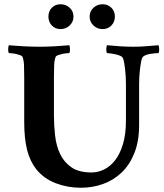

<svg xmlns="http://www.w3.org/2000/svg" viewBox="-20 -875 770 904"><path d="M165 -655Q181 -655 199.5 -655.5Q218 -656 236.5 -657Q255 -658 273 -659.5Q291 -661 306 -662Q309 -658 309.5 -644Q310 -630 306 -625Q301 -625 291 -624Q281 -623 271 -620.5Q261 -618 252.5 -615Q244 -612 242 -607Q236 -592 235 -568.5Q234 -545 234 -513V-330Q234 -284 239.5 -236Q245 -188 263 -150Q281 -112 316 -87.5Q351 -63 411 -63Q441 -63 470 -77Q499 -91 522 -120.5Q545 -150 559 -196.5Q573 -243 573 -309V-479Q573 -495 572 -513.5Q571 -532 569 -549Q567 -566 564.5 -580Q562 -594 559 -601Q556 -608 545.5 -612.5Q535 -617 523 -619.5Q511 -622 500 -623.5Q489 -625 484 -625Q480 -630 480.5 -644Q481 -658 484 -662Q519 -659 546.5 -657Q574 -655 609 -655Q642 -655 668.5 -657.5Q695 -660 726 -662Q729 -658 729.5 -644Q730 -630 726 -625Q721 -625 709.5 -624Q698 -623 685.5 -621Q673 -619 662.5 -614Q652 -609 649 -601Q646 -594 643.5 -580Q641 -566 639 -549Q637 -532 636 -514Q635 -496 635 -480V-286Q635 -210 612.5 -154Q590 -98 552 -62Q514 -26 464.5 -8.5Q415 9 361 9Q298 9 242 -12.5Q186 -34 150 -79Q121 -116 107.5 -169.5Q94 -223 94 -301V-513Q94 -545 93 -568.5Q92 -592 86 -607Q84 -612 75.5 -615Q67 -618 57 -620.5Q47 -623 37 -624Q27 -625 22 -625Q18 -630 18.5 -644Q19 -658 22 -662Q37 -661 55 -659.5Q73 -658 92.5 -657Q112 -656 130.5 -655.5Q149 -655 165 -655ZM402 -797Q402 -822 420 -838.5Q438 -855 463 -855Q488 -855 504.5 -838.5Q521 -822 521 -797Q521 -772 504.5 -755Q488 -738 463 -738Q438 -738 420 -755Q402 -772 402 -797ZM208 -797Q208 -822 224 -838.5Q240 -855 265 -855Q290 -855 308 -838.5Q326 -822 326 -797Q326 -772 308 -755Q290 -738 265 -738Q240 -738 224 -755Q208 -772 208 -797Z"/></svg>

Font: Vermiglione
Style: Bold
Weight: 700
Version: Version 1.000